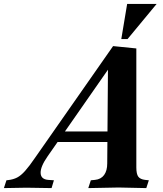

<svg xmlns="http://www.w3.org/2000/svg" viewBox="-88 -960 837 983"><path d="M-68 3 -55 -37 -46 -38Q-20 -41 -0.5 -51Q19 -61 40.5 -85Q62 -109 92 -153L491 -724L610 -712V-103Q610 -69 620 -55.5Q630 -42 655 -39L674 -37L661 3L519 0L364 3L377 -37L398 -39Q429 -42 445 -64Q461 -86 461 -123L465 -635H487L156 -160Q119 -107 120 -74.5Q121 -42 159 -39L188 -37L176 3L47 1ZM192 -233 222 -287H508L505 -233ZM533 -760 563 -940H714L565 -760Z"/></svg>

Font: Baskervville
Style: Bold Italic
Weight: 700
Italic angle: -18°
Version: Version 1.100